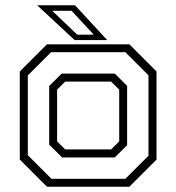

<svg xmlns="http://www.w3.org/2000/svg" viewBox="-20 -708 668 728"><path d="M158 0 55 -103V-437L158 -540H470.5L573.5 -437V-103L470.5 0ZM175 -30H455.5L543 -117.5V-422.5L455.5 -510H173.5L85.5 -422V-119.5ZM215.5 -111 166.5 -159.5V-382L214 -429H415L462 -382.5V-157.5L415 -111ZM227 -141.5H401.5L432 -172V-368L401.5 -398.5H227L196.5 -368V-172ZM386.5 -556H263L121 -688H264.5ZM335.5 -576.5 251.5 -667H178L273 -576.5Z"/></svg>

Font: Tourney Light
Style: Regular
Weight: 300
Version: Version 1.015